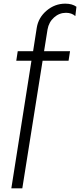

<svg xmlns="http://www.w3.org/2000/svg" viewBox="-20 -780 458 1050"><path d="M341 -710Q304 -710 275.5 -684.5Q247 -659 240 -619L221 -500H363L355 -448H213L102 250H42L152 -448H69L77 -500H161L181 -628Q190 -684 235 -722Q280 -760 337 -760Q375 -760 398 -743L392 -692Q372 -710 341 -710Z"/></svg>

Font: Orkney Light
Style: Regular
Weight: 300
Designer: Samuel Oakes and Alfredo Marco Pradil
Foundry: Alfredo Marco Pradil
Version: 1.0; ttfautohint (v1.5)